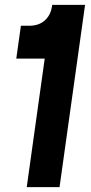

<svg xmlns="http://www.w3.org/2000/svg" viewBox="-20 -770 374 790"><path d="M90 0 164 -529H47L66 -664H99Q139 -664 163 -684.8Q187 -705.5 193 -739L195 -750H330L225 0Z"/></svg>

Font: Mohave Light
Style: Bold Italic
Weight: 700
Italic angle: -8°
Version: Version 2.003